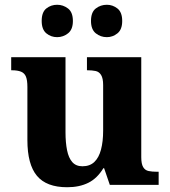

<svg xmlns="http://www.w3.org/2000/svg" viewBox="-20 -776 713 806"><path d="M262 10Q175 10 135 -38Q95 -86 95 -188V-411Q95 -439 89 -454Q83 -469 68.5 -475Q54 -481 30 -481H27V-536H255V-220Q255 -178 261.5 -145.5Q268 -113 283.5 -95.5Q299 -78 326 -78Q357 -78 376 -96Q395 -114 404 -148Q413 -182 413 -228V-419Q413 -447 404.5 -461Q396 -475 381 -478Q366 -481 348 -481H345V-536H573V-116Q573 -88 581 -74.5Q589 -61 604 -58Q619 -55 638 -55H646V0H441L417 -70H414Q388 -27 350.5 -8.5Q313 10 262 10ZM428.7 -620Q402.3 -620 382.2 -636.1Q362 -652.3 362 -688.1Q362 -725 382.2 -740.5Q402.3 -756 428.7 -756Q453 -756 473 -740.4Q493 -724.7 493 -687.8Q493 -652 473 -636Q453 -620 428.7 -620ZM219.9 -620Q194 -620 174.5 -636.1Q155 -652.3 155 -688.1Q155 -725 174.5 -740.5Q194 -756 219.9 -756Q245 -756 265.5 -740.4Q286 -724.7 286 -687.8Q286 -652 265.5 -636Q245 -620 219.9 -620Z"/></svg>

Font: Noto Serif Hentaigana EL
Style: Regular
Weight: 400
Designer: Kazuhiro Yamada
Foundry: nipponia
Version: Version 1.000